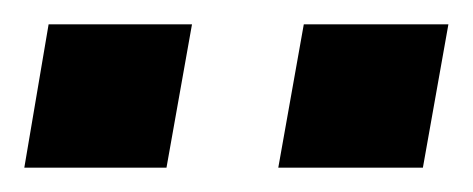

<svg xmlns="http://www.w3.org/2000/svg" viewBox="-28 -743 389 158"><path d="M201 -605 222 -723H341L320 -605ZM-8 -605 12 -723H130L109 -605Z"/></svg>

Font: Archivo VF Beta
Style: Italic
Weight: 400
Italic angle: -10°
Designer: Hector Gatti
Foundry: Omnibus-Type
Version: Version 1.002